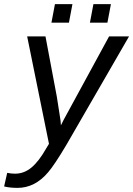

<svg xmlns="http://www.w3.org/2000/svg" viewBox="-77 -705 647 933"><path d="M8 208Q-29 208 -57 201L-42 135Q-22 139 -4 139Q40 139 76 109Q112 79 147 17L161 -6L55 -528H144L199 -236Q204 -207 212 -153Q219 -112 219 -96L232 -122Q236 -130 453 -528H550L245 0Q188 96 157 132Q93 208 8 208ZM445 -595H360L377 -685H462ZM258 -595H173L190 -685H275Z"/></svg>

Font: Libra Sans
Style: Italic
Weight: 400
Italic angle: -12°
Foundry: Context Ltd
Version: Version 1.002